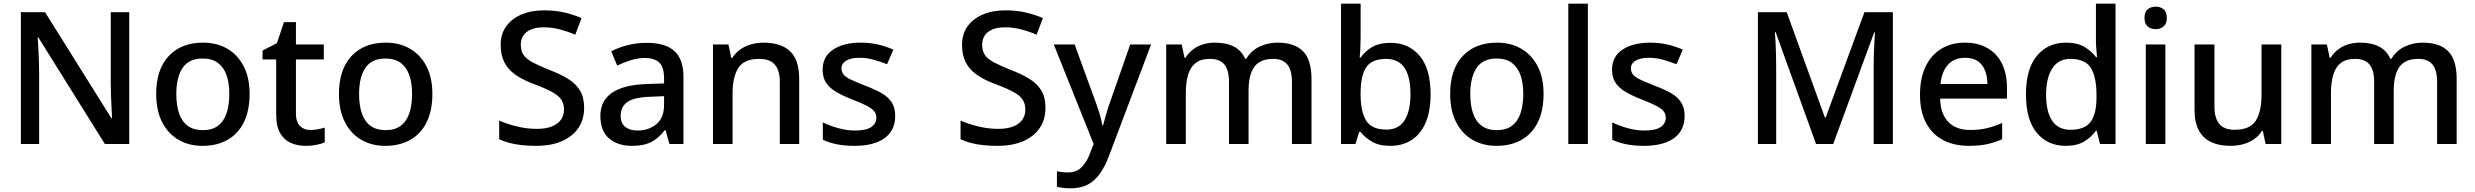

<svg xmlns="http://www.w3.org/2000/svg" viewBox="-20 -780 13405 1040"><path d="M93 0V-714H224L583 -140H587Q586 -157 584.5 -189Q583 -221 581.5 -258Q580 -295 580 -325V-714H680V0H548L188 -577H184Q186 -554 187.5 -522Q189 -490 190.5 -455Q192 -420 192 -385V0Z M1077 10Q1004 10 947.5 -22.5Q891 -55 858.5 -118Q826 -181 826 -271Q826 -404 894 -476.5Q962 -549 1080 -549Q1154 -549 1210.5 -516.5Q1267 -484 1299.5 -422Q1332 -360 1332 -271Q1332 -181 1301 -118Q1270 -55 1212.5 -22.5Q1155 10 1077 10ZM1079 -75Q1129 -75 1160.5 -98.5Q1192 -122 1207 -166Q1222 -210 1222 -271Q1222 -332 1206.5 -374.5Q1191 -417 1159.5 -440Q1128 -463 1078 -463Q1003 -463 969 -412Q935 -361 935 -271Q935 -210 950 -166Q965 -122 997 -98.5Q1029 -75 1079 -75Z M1637 10Q1593 10 1557 -5Q1521 -20 1498.5 -57Q1476 -94 1476 -161V-458H1402V-506L1480 -546L1518 -660H1583V-539H1734V-458H1583V-165Q1583 -120 1604.5 -98Q1626 -76 1661 -76Q1682 -76 1703 -80Q1724 -84 1739 -89V-9Q1722 -1 1694.5 4.5Q1667 10 1637 10Z M2067 10Q1994 10 1937.5 -22.5Q1881 -55 1848.5 -118Q1816 -181 1816 -271Q1816 -404 1884 -476.5Q1952 -549 2070 -549Q2144 -549 2200.5 -516.5Q2257 -484 2289.5 -422Q2322 -360 2322 -271Q2322 -181 2291 -118Q2260 -55 2202.5 -22.5Q2145 10 2067 10ZM2069 -75Q2119 -75 2150.5 -98.5Q2182 -122 2197 -166Q2212 -210 2212 -271Q2212 -332 2196.5 -374.5Q2181 -417 2149.5 -440Q2118 -463 2068 -463Q1993 -463 1959 -412Q1925 -361 1925 -271Q1925 -210 1940 -166Q1955 -122 1987 -98.5Q2019 -75 2069 -75Z M2884 10Q2842 10 2805.5 6Q2769 2 2739 -6Q2709 -14 2684 -26V-127Q2724 -109 2778.5 -95.5Q2833 -82 2888 -82Q2937 -82 2969.5 -95Q3002 -108 3018.5 -131.5Q3035 -155 3035 -186Q3035 -218 3020.5 -240Q3006 -262 2971 -281.5Q2936 -301 2874 -324Q2814 -346 2773.5 -374Q2733 -402 2712.5 -441.5Q2692 -481 2692 -537Q2692 -596 2722 -637.5Q2752 -679 2805 -701.5Q2858 -724 2927 -724Q2988 -724 3038.5 -712Q3089 -700 3130 -682L3096 -592Q3057 -609 3013.5 -620.5Q2970 -632 2925 -632Q2883 -632 2855.5 -620Q2828 -608 2814.5 -587Q2801 -566 2801 -538Q2801 -505 2815.5 -483Q2830 -461 2863.5 -443Q2897 -425 2954 -402Q3015 -379 3057.5 -352.5Q3100 -326 3122 -289Q3144 -252 3144 -196Q3144 -133 3113 -87Q3082 -41 3024 -15.5Q2966 10 2884 10Z M3401 10Q3328 10 3280 -29.5Q3232 -69 3232 -153Q3232 -234 3295 -277.5Q3358 -321 3486 -325L3577 -328V-356Q3577 -418 3550 -442Q3523 -466 3474 -466Q3434 -466 3395.5 -453.5Q3357 -441 3323 -425L3291 -502Q3328 -522 3378 -535Q3428 -548 3485 -548Q3584 -548 3633 -503.5Q3682 -459 3682 -365V0H3606L3585 -75H3581Q3558 -46 3533.5 -27Q3509 -8 3477.5 1Q3446 10 3401 10ZM3432 -73Q3494 -73 3535.5 -107.5Q3577 -142 3577 -212V-259L3504 -256Q3413 -253 3377.5 -227Q3342 -201 3342 -154Q3342 -112 3367 -92.5Q3392 -73 3432 -73Z M3842 0V-539H3926L3941 -466H3946Q3964 -494 3990.5 -512.5Q4017 -531 4049 -540Q4081 -549 4115 -549Q4210 -549 4259.5 -502.5Q4309 -456 4309 -351V0H4204V-336Q4204 -399 4177 -430Q4150 -461 4093 -461Q4011 -461 3979.5 -412.5Q3948 -364 3948 -272V0Z M4611 10Q4555 10 4513 1.5Q4471 -7 4437 -23V-117Q4473 -99 4520 -86Q4567 -73 4611 -73Q4672 -73 4699.5 -92Q4727 -111 4727 -143Q4727 -162 4716 -176.5Q4705 -191 4677 -206Q4649 -221 4597 -241Q4546 -261 4510.5 -281.5Q4475 -302 4455.5 -330.5Q4436 -359 4436 -403Q4436 -474 4493 -511.5Q4550 -549 4642 -549Q4692 -549 4735.5 -539Q4779 -529 4819 -511L4785 -432Q4750 -446 4712 -456.5Q4674 -467 4637 -467Q4589 -467 4563.5 -451.5Q4538 -436 4538 -409Q4538 -390 4550 -375.5Q4562 -361 4591.5 -347.5Q4621 -334 4671 -314Q4722 -295 4757 -274.5Q4792 -254 4810.5 -225Q4829 -196 4829 -152Q4829 -100 4803.5 -64Q4778 -28 4729 -9Q4680 10 4611 10Z M5383 10Q5341 10 5304.5 6Q5268 2 5238 -6Q5208 -14 5183 -26V-127Q5223 -109 5277.5 -95.5Q5332 -82 5387 -82Q5436 -82 5468.5 -95Q5501 -108 5517.5 -131.5Q5534 -155 5534 -186Q5534 -218 5519.5 -240Q5505 -262 5470 -281.5Q5435 -301 5373 -324Q5313 -346 5272.5 -374Q5232 -402 5211.5 -441.5Q5191 -481 5191 -537Q5191 -596 5221 -637.5Q5251 -679 5304 -701.5Q5357 -724 5426 -724Q5487 -724 5537.5 -712Q5588 -700 5629 -682L5595 -592Q5556 -609 5512.5 -620.5Q5469 -632 5424 -632Q5382 -632 5354.5 -620Q5327 -608 5313.5 -587Q5300 -566 5300 -538Q5300 -505 5314.5 -483Q5329 -461 5362.5 -443Q5396 -425 5453 -402Q5514 -379 5556.5 -352.5Q5599 -326 5621 -289Q5643 -252 5643 -196Q5643 -133 5612 -87Q5581 -41 5523 -15.5Q5465 10 5383 10Z M5779 240Q5755 240 5736.5 237.5Q5718 235 5705 232V148Q5716 150 5731.5 152Q5747 154 5764 154Q5810 154 5837 127.5Q5864 101 5881 59L5904 0L5688 -539H5801L5913 -232Q5926 -197 5936 -164Q5946 -131 5951 -101H5955Q5961 -125 5971.5 -161Q5982 -197 5995 -233L6102 -539H6215L5986 67Q5966 120 5939 159Q5912 198 5873.5 219Q5835 240 5779 240Z M6297 0V-539H6381L6396 -467H6401Q6418 -494 6442.5 -512.5Q6467 -531 6497 -540Q6527 -549 6561 -549Q6623 -549 6664 -527.5Q6705 -506 6725 -461H6730Q6757 -506 6802.5 -527.5Q6848 -549 6900 -549Q6992 -549 7038 -502.5Q7084 -456 7084 -351V0H6978V-337Q6978 -400 6953 -430.5Q6928 -461 6877 -461Q6804 -461 6773.5 -417Q6743 -373 6743 -289V0H6637V-337Q6637 -400 6612 -430.5Q6587 -461 6535 -461Q6485 -461 6456.5 -439Q6428 -417 6415.5 -375Q6403 -333 6403 -272V0Z M7512 10Q7450 10 7411.5 -12.5Q7373 -35 7350 -65H7342L7322 0H7244V-760H7350V-577Q7350 -544 7348.5 -515Q7347 -486 7345 -468H7350Q7373 -502 7412 -525Q7451 -548 7513 -548Q7610 -548 7669.5 -478Q7729 -408 7729 -270Q7729 -177 7702 -115Q7675 -53 7626 -21.5Q7577 10 7512 10ZM7490 -78Q7555 -78 7587.5 -127.5Q7620 -177 7620 -271Q7620 -461 7488 -461Q7411 -461 7380.5 -416Q7350 -371 7350 -276V-268Q7350 -175 7380 -126.5Q7410 -78 7490 -78Z M8086 10Q8013 10 7956.5 -22.5Q7900 -55 7867.5 -118Q7835 -181 7835 -271Q7835 -404 7903 -476.5Q7971 -549 8089 -549Q8163 -549 8219.5 -516.5Q8276 -484 8308.5 -422Q8341 -360 8341 -271Q8341 -181 8310 -118Q8279 -55 8221.5 -22.5Q8164 10 8086 10ZM8088 -75Q8138 -75 8169.5 -98.5Q8201 -122 8216 -166Q8231 -210 8231 -271Q8231 -332 8215.5 -374.5Q8200 -417 8168.5 -440Q8137 -463 8087 -463Q8012 -463 7978 -412Q7944 -361 7944 -271Q7944 -210 7959 -166Q7974 -122 8006 -98.5Q8038 -75 8088 -75Z M8475 0V-760H8581V0Z M8887 10Q8831 10 8789 1.5Q8747 -7 8713 -23V-117Q8749 -99 8796 -86Q8843 -73 8887 -73Q8948 -73 8975.5 -92Q9003 -111 9003 -143Q9003 -162 8992 -176.5Q8981 -191 8953 -206Q8925 -221 8873 -241Q8822 -261 8786.5 -281.5Q8751 -302 8731.5 -330.5Q8712 -359 8712 -403Q8712 -474 8769 -511.5Q8826 -549 8918 -549Q8968 -549 9011.5 -539Q9055 -529 9095 -511L9061 -432Q9026 -446 8988 -456.5Q8950 -467 8913 -467Q8865 -467 8839.5 -451.5Q8814 -436 8814 -409Q8814 -390 8826 -375.5Q8838 -361 8867.5 -347.5Q8897 -334 8947 -314Q8998 -295 9033 -274.5Q9068 -254 9086.5 -225Q9105 -196 9105 -152Q9105 -100 9079.5 -64Q9054 -28 9005 -9Q8956 10 8887 10Z M9502 0V-714H9658L9865 -143H9869L10079 -714H10233V0H10129V-416Q10129 -451 10130 -486.5Q10131 -522 10133 -553Q10135 -584 10136 -605H10132L9910 0H9817L9598 -606H9594Q9596 -586 9597.5 -554.5Q9599 -523 9600 -486Q9601 -449 9601 -411V0Z M10644 10Q10566 10 10506.5 -20.5Q10447 -51 10413.5 -113Q10380 -175 10380 -266Q10380 -356 10410 -419Q10440 -482 10495 -515.5Q10550 -549 10623 -549Q10694 -549 10745.5 -519.5Q10797 -490 10824 -435Q10851 -380 10851 -305V-246H10489Q10491 -164 10533 -120Q10575 -76 10651 -76Q10702 -76 10742 -85.5Q10782 -95 10825 -114V-26Q10784 -8 10743 1Q10702 10 10644 10ZM10491 -325H10745Q10745 -388 10715.5 -427.5Q10686 -467 10624 -467Q10566 -467 10532 -430Q10498 -393 10491 -325Z M11169 10Q11072 10 11013 -60Q10954 -130 10954 -269Q10954 -407 11013.5 -478Q11073 -549 11171 -549Q11232 -549 11270.5 -526Q11309 -503 11334 -470H11339Q11338 -484 11335.5 -511.5Q11333 -539 11333 -558V-760H11439V0H11355L11337 -72H11333Q11309 -38 11270 -14Q11231 10 11169 10ZM11195 -77Q11273 -77 11304.5 -120.5Q11336 -164 11336 -252V-267Q11336 -361 11306 -411Q11276 -461 11194 -461Q11129 -461 11096 -409Q11063 -357 11063 -266Q11063 -175 11096 -126Q11129 -77 11195 -77Z M11603 0V-539H11709V0ZM11657 -622Q11631 -622 11613.5 -636.5Q11596 -651 11596 -683Q11596 -716 11613.5 -730Q11631 -744 11657 -744Q11681 -744 11699 -730Q11717 -716 11717 -683Q11717 -651 11699 -636.5Q11681 -622 11657 -622Z M12062 10Q12000 10 11956.5 -10.5Q11913 -31 11890 -74.5Q11867 -118 11867 -186V-539H11975V-202Q11975 -140 12001.5 -108.5Q12028 -77 12084 -77Q12167 -77 12198.5 -126Q12230 -175 12230 -267V-539H12337V0H12252L12237 -71H12232Q12215 -43 12188 -25Q12161 -7 12129 1.5Q12097 10 12062 10Z M12500 0V-539H12584L12599 -467H12604Q12621 -494 12645.5 -512.5Q12670 -531 12700 -540Q12730 -549 12764 -549Q12826 -549 12867 -527.5Q12908 -506 12928 -461H12933Q12960 -506 13005.5 -527.5Q13051 -549 13103 -549Q13195 -549 13241 -502.5Q13287 -456 13287 -351V0H13181V-337Q13181 -400 13156 -430.5Q13131 -461 13080 -461Q13007 -461 12976.5 -417Q12946 -373 12946 -289V0H12840V-337Q12840 -400 12815 -430.5Q12790 -461 12738 -461Q12688 -461 12659.5 -439Q12631 -417 12618.5 -375Q12606 -333 12606 -272V0Z"/></svg>

Font: Noto Sans Symbols Medium
Style: Regular
Weight: 500
Version: Version 2.002